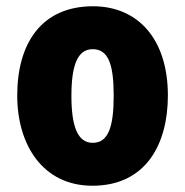

<svg xmlns="http://www.w3.org/2000/svg" viewBox="-20 -583 592 613"><path d="M516 -278C516 -460 419 -563 277 -563C112 -563 35 -444 35 -278C35 -120 117 10 275 10C446 10 516 -123 516 -278ZM208 -277C208 -378 229 -426 276 -426C326 -426 343 -377 343 -278C343 -178 326 -127 276 -127C228 -127 208 -179 208 -277Z"/></svg>

Font: Noto Sans Armenian Condensed Black
Style: Regular
Weight: 900
Width: 3
Designer: Monotype Design Team
Foundry: Monotype Imaging Inc.
Version: Version 2.008